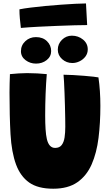

<svg xmlns="http://www.w3.org/2000/svg" viewBox="-20 -1108 646 1141"><path d="M296.5 13.5Q205.5 13.5 153.5 -23.2Q101.5 -60 75.5 -130Q48.5 -203 42.5 -310.8Q36.5 -418.5 36.5 -557.5Q36.5 -583 37.2 -610.5Q38 -638 39 -667.5Q65 -670 91.2 -671.8Q117.5 -673.5 141 -673.5Q171.5 -673.5 202.2 -671.8Q233 -670 258 -667.5Q253.5 -614.5 251 -550Q248.5 -485.5 248.5 -422Q248.5 -375 250.8 -340Q253 -305 258.5 -281.5Q271 -229 307.5 -229Q333.5 -229 346.5 -246Q359.5 -263 363.8 -291.5Q368 -320 368 -355Q368 -373.5 367.5 -406.2Q367 -439 366 -478.2Q365 -517.5 363.5 -555.2Q362 -593 360.5 -622.2Q359 -651.5 357.5 -664Q382 -664 415 -662Q448 -660 480.2 -657.5Q512.5 -655 536 -652.2Q559.5 -649.5 565 -648Q576.5 -570.5 576.5 -478.5Q576.5 -377.5 565.5 -288.5Q554.5 -199.5 524.8 -131.5Q495 -63.5 439.8 -25Q384.5 13.5 296.5 13.5ZM410 -733.5Q375 -733.5 349.2 -756.5Q323.5 -779.5 323.5 -813Q323.5 -847 348.2 -871.5Q373 -896 407 -896Q445 -896 473.2 -873Q501.5 -850 501.5 -814.5Q501.5 -790.5 487.8 -772.2Q474 -754 453 -743.8Q432 -733.5 410 -733.5ZM194 -730Q159 -730 131.8 -750.5Q104.5 -771 104.5 -803.5Q104.5 -839 130.5 -863.2Q156.5 -887.5 193.5 -887.5Q234.5 -887.5 259.2 -863.2Q284 -839 284 -804.5Q284 -772 257.5 -751Q231 -730 194 -730ZM498 -959Q472 -959 424.8 -957.8Q377.5 -956.5 320.2 -954.2Q263 -952 206 -949Q149 -946 104 -942Q100.5 -971 98 -998Q95.5 -1025 95.5 -1052.5Q122.5 -1058 163 -1063Q203.5 -1068 250.2 -1072.5Q297 -1077 343.2 -1080.2Q389.5 -1083.5 428.2 -1085.5Q467 -1087.5 491 -1087.5Z"/></svg>

Font: Grandstander Black
Style: Regular
Weight: 900
Designer: Tyler Finck
Foundry: Etcetera Type Co
Version: Version 1.200; ttfautohint (v1.8.3)